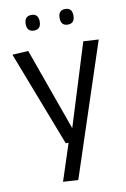

<svg xmlns="http://www.w3.org/2000/svg" viewBox="-102 -793 700 1065"><g transform="rotate(-10 248.5 -260.5)"><path d="M165 208 233 0H217L11 -535L101 -540L267 -76L411 -540L497 -535L250 213ZM343 -646Q304 -646 304 -690Q304 -734 343 -734Q382 -734 382 -690Q382 -646 343 -646ZM153 -646Q113 -646 113 -690Q113 -734 153 -734Q192 -734 192 -690Q192 -646 153 -646Z"/></g></svg>

Font: Georama
Style: Regular
Weight: 400
Designer: Jean-Baptiste Levee
Foundry: Production Type
Version: Version 1.000